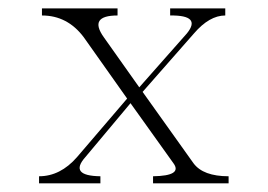

<svg xmlns="http://www.w3.org/2000/svg" viewBox="-20 -503 626 449"><path d="M337.9 -90.8Q407.2 -91.8 385.7 -121.1L285.2 -261.7L179.7 -135.7Q140.6 -91.8 214.8 -90.8V-74.2H71.3V-90.8Q121.1 -90.8 160.2 -135.7L277.3 -272.5L175.8 -416Q137.7 -466.8 78.1 -466.8V-483.4H254.9V-466.8Q186.5 -466.8 222.7 -416L305.7 -298.8L417 -424.8Q452.1 -467.8 377.9 -466.8V-483.4H506.8V-466.8Q469.7 -466.8 433.6 -424.8L313.5 -288.1L432.6 -121.1Q455.1 -90.8 514.6 -90.8V-74.2H337.9Z"/></svg>

Font: BabelStone Tangut Wenhai
Style: Regular
Weight: 400
Designer: Andrew West
Foundry: BabelStone
Version: Version 1.002 May 21, 2016